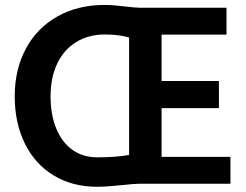

<svg xmlns="http://www.w3.org/2000/svg" viewBox="-20 -731 977 764"><path d="M897 -106.9V0H538.1Q514.6 0 467.3 5.4Q404.8 12.2 366.2 12.2Q267.6 12.2 193.4 -33Q119.1 -78.1 78.9 -159.9Q38.6 -241.7 38.6 -347.7Q38.6 -454.6 82.8 -537.1Q127 -619.6 208.3 -665.5Q289.6 -711.4 397 -711.4Q416 -711.4 437.3 -709.5Q458.5 -707.5 478 -705.1Q521 -700.2 538.1 -700.2H881.3V-593.3H623V-408.7H851.1V-300.8H623V-106.9ZM366.7 -105Q440.9 -105 493.7 -114.3V-581.5Q453.1 -593.8 397.9 -593.8Q331.5 -593.8 282.5 -563.2Q233.4 -532.7 207.3 -477.1Q181.2 -421.4 181.2 -347.7Q181.2 -274.9 203.6 -220Q226.1 -165 267.8 -135Q309.6 -105 366.7 -105Z"/></svg>

Font: Selawik Semibold
Style: Regular
Weight: 600
Designer: Aaron Bell
Foundry: Microsoft Corporation
Version: Version 1.01